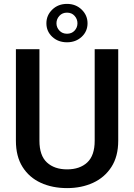

<svg xmlns="http://www.w3.org/2000/svg" viewBox="-20 -966 694 996"><path d="M471.2 -710.9H593.3V-235.8Q593.3 -154.8 558.1 -100.1Q522.9 -45.4 462.9 -17.8Q402.8 9.8 328.1 9.8Q251.5 9.8 191.4 -17.8Q131.3 -45.4 96.9 -100.1Q62.5 -154.8 62.5 -235.8V-710.9H184.6V-235.8Q184.6 -159.2 223.4 -123.3Q262.2 -87.4 328.1 -87.4Q394 -87.4 432.6 -123.3Q471.2 -159.2 471.2 -235.8ZM220.7 -845.2Q220.7 -886.7 251.2 -916.3Q281.7 -945.8 327.6 -945.8Q373 -945.8 403.6 -916.3Q434.1 -886.7 434.1 -845.2Q434.1 -803.2 403.6 -774.9Q373 -746.6 327.6 -746.6Q281.7 -746.6 251.2 -774.9Q220.7 -803.2 220.7 -845.2ZM272.9 -845.2Q272.9 -823.7 288.1 -807.4Q303.2 -791 327.6 -791Q352.1 -791 366.9 -807.1Q381.8 -823.2 381.8 -845.2Q381.8 -867.2 366.9 -883.8Q352.1 -900.4 327.6 -900.4Q303.2 -900.4 288.1 -883.8Q272.9 -867.2 272.9 -845.2Z"/></svg>

Font: Vazirmatn RD FD Medium
Style: Regular
Weight: 500
Designer: Saber Rastikerdar
Foundry: Saber Rastikerdar
Version: Version 33.003